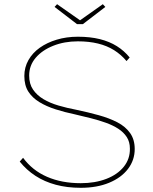

<svg xmlns="http://www.w3.org/2000/svg" viewBox="-20 -885 731 915"><path d="M365 10Q300 10 246 -4.5Q192 -19 149 -47Q106 -75 74 -115L90 -133Q134 -73 204 -42.5Q274 -12 365 -12Q433 -12 486.5 -32.5Q540 -53 570 -90.5Q600 -128 599 -177Q599 -209 584 -232Q569 -255 543.5 -271.5Q518 -288 484.5 -300Q451 -312 413.5 -321.5Q376 -331 337 -340Q289 -350 245 -364Q201 -378 167.5 -398.5Q134 -419 115 -448.5Q96 -478 96 -523Q96 -564 115.5 -598.5Q135 -633 169.5 -657.5Q204 -682 250.5 -696Q297 -710 351 -710Q410 -710 456 -698.5Q502 -687 537 -665Q572 -643 598 -611L583 -594Q557 -625 523.5 -646Q490 -667 447 -677.5Q404 -688 351 -688Q287 -688 234 -667Q181 -646 150 -609.5Q119 -573 119 -525Q119 -485 137.5 -458Q156 -431 187 -412.5Q218 -394 259 -382Q300 -370 343 -362Q400 -350 450.5 -336Q501 -322 539.5 -302Q578 -282 600 -251Q622 -220 622 -175Q622 -122 590 -80Q558 -38 500 -14Q442 10 365 10ZM347 -770 240 -852 252 -865 369 -783H354L470 -865L482 -852L375 -770Z"/></svg>

Font: Lexend Exa Thin
Style: Regular
Weight: 250
Designer: Bonnie Shaver-Troup, Thomas Jockin
Foundry: Lexend
Version: Version 1.007